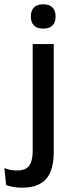

<svg xmlns="http://www.w3.org/2000/svg" viewBox="-76 -694 333 893"><path d="M174 -85H76V-489H174ZM125 -561Q96 -561 81.8 -575.8Q67.5 -590.5 67.5 -616.5V-618.5Q67.5 -644.5 81.8 -659.2Q96 -674 125 -674Q154 -674 168.2 -659.2Q182.5 -644.5 182.5 -618.5V-616.5Q182.5 -590 168.2 -575.5Q154 -561 125 -561ZM26 179Q4.5 179 -14.8 175.5Q-34 172 -47.5 167L-55.5 87.5Q-42.5 93 -28.2 96Q-14 99 1.5 99Q44.5 99 60.2 76Q76 53 76 10.5V-130.5H174V15.5Q174 66 159.8 102.8Q145.5 139.5 113 159.2Q80.5 179 26 179Z"/></svg>

Font: Anek Devanagari Medium
Style: Regular
Weight: 500
Designer: Kailash Malviya (Devanagari) & Yesha Goshar (Latin)
Foundry: Ek Type
Version: Version 1.003